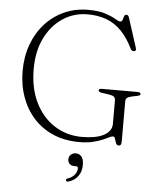

<svg xmlns="http://www.w3.org/2000/svg" viewBox="-62 -766 868 1060"><g transform="rotate(5 372.0 -236.5)"><path d="M631 -6.5Q631 7 627.2 12Q623.5 17 616 17Q607.5 17 603.2 10Q599 3 596.5 -6.2Q594 -15.5 591 -22.8Q588 -30 581.5 -30Q572 -30 558.2 -22.8Q544.5 -15.5 523 -6.5Q501.5 2.5 470.5 9.8Q439.5 17 397 17Q317 17 253.2 -10.2Q189.5 -37.5 144.8 -86.8Q100 -136 76 -202.5Q52 -269 52 -347.5Q52 -427.5 76.8 -494.5Q101.5 -561.5 146.2 -610.8Q191 -660 251.5 -687.2Q312 -714.5 384 -714.5Q442 -714.5 478.8 -702.5Q515.5 -690.5 535.2 -678.2Q555 -666 563.5 -666Q574.5 -666 577.5 -676Q580.5 -686 583.5 -695.8Q586.5 -705.5 597 -705.5Q601.5 -705.5 604.8 -702.8Q608 -700 610.5 -693L664 -527Q667 -519.5 664 -514.2Q661 -509 653.5 -509Q648 -508.5 643.8 -511.2Q639.5 -514 636.5 -519.5Q607.5 -579.5 571 -617Q534.5 -654.5 488 -672Q441.5 -689.5 383 -689.5Q307 -689.5 245.8 -649Q184.5 -608.5 148.2 -535.5Q112 -462.5 112 -364.5Q112 -255 151.5 -176.2Q191 -97.5 258.5 -55Q326 -12.5 409.5 -12.5Q447 -12.5 477.2 -18Q507.5 -23.5 529 -34.5Q550.5 -45.5 562.2 -61.8Q574 -78 574 -99V-228.5Q574 -242 566.8 -248.8Q559.5 -255.5 539.5 -258.5L496.5 -265Q488 -266.5 483.8 -269.5Q479.5 -272.5 479.5 -276.5Q479.5 -281.5 483.8 -284Q488 -286.5 496.5 -286.5H694.5Q703 -286.5 707.2 -284Q711.5 -281.5 711.5 -277Q711.5 -272.5 708.2 -270Q705 -267.5 695 -265L665.5 -259Q646 -254.5 638.5 -248.2Q631 -242 631 -228.5ZM382 151.5Q364.5 151.5 355.2 141.5Q346 131.5 346 117.5Q346 101 357.2 90.8Q368.5 80.5 385 80.5Q403.5 80.5 416 95Q428.5 109.5 428.5 141.5Q428.5 179 409.2 204.5Q390 230 358 239Q352 241 348.5 239.8Q345 238.5 343.5 234.5Q341.5 230.5 343.8 227.2Q346 224 351.5 223Q368 217.5 379.5 208Q391 198.5 397 186.5Q403 174.5 403 163Q403 151.5 392 151.5Z"/></g></svg>

Font: Fraunces ExtraLight
Style: Regular
Weight: 250
Version: Version 1.000;[b76b70a41]